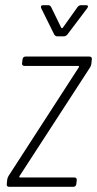

<svg xmlns="http://www.w3.org/2000/svg" viewBox="-20 -720 374 740"><path d="M139 -688 189 -587C192 -583 195 -580 200 -580H226C231 -580 235 -582 239 -586L316 -688C321 -695 320 -700 312 -700H292C287 -700 282 -697 279 -693L222 -613C221 -611 217 -611 216 -613L177 -693C175 -697 171 -700 166 -700H146C138 -700 136 -695 139 -688ZM15 0H263C269 0 273 -4 274 -10L276 -26C276 -32 273 -36 267 -36H57C54 -36 54 -39 55 -41L327 -460C330 -465 331 -469 332 -473L334 -492C335 -498 331 -502 325 -502H78C72 -502 68 -498 67 -492L65 -476C64 -470 68 -466 74 -466H282C285 -466 285 -464 284 -461L13 -42C10 -37 9 -33 8 -29L6 -10C5 -4 9 0 15 0Z"/></svg>

Font: Barlow Condensed ExtraLight
Style: Italic
Weight: 275
Width: 3
Italic angle: -7°
Designer: Jeremy Tribby
Foundry: Tribby Type
Version: Version 1.422;hotconv 1.0.109;makeotfexe 2.5.65596